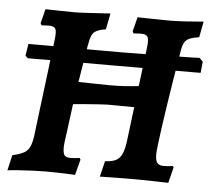

<svg xmlns="http://www.w3.org/2000/svg" viewBox="-49 -702 842 764"><g transform="rotate(5 372.0 -320.0)"><path d="M417.6 -498.6Q466.2 -498.6 520.4 -499.6Q574.6 -500.6 622.4 -501.1Q670.2 -501.6 700.3 -502.6Q730.5 -503.6 730.5 -503.6L744.4 -489.7L739.9 -444.6L393.8 -443.6Q336.7 -443.6 276.4 -443.6Q216.1 -443.6 164.7 -443.1Q113.2 -442.6 81.4 -442.6Q49.6 -442.6 49.6 -442.6L39.7 -452L47.2 -499.6Q47.2 -499.6 70.5 -499.6Q93.9 -499.6 133.6 -499.6Q173.4 -499.6 222 -499.1Q270.7 -498.6 321.6 -498.6Q372.5 -498.6 417.6 -498.6ZM7.7 8.8 21.9 -53.1Q52.8 -59.6 69.3 -69.3Q85.7 -78.9 93.2 -99Q100.8 -119.2 104.3 -156L150.1 -526.7Q154.1 -558.8 148.4 -569.1Q142.6 -579.3 121.5 -579.3Q116.5 -579.3 107.9 -578.8Q99.3 -578.3 92.7 -577.8L88.4 -585.7L102.7 -643.2Q128.6 -642.6 162.7 -641.8Q196.9 -641 217.7 -641Q237.4 -641 275.1 -643.3Q312.9 -645.6 361.8 -648.7L349.3 -584.5Q324.9 -580.5 312 -573.9Q299.2 -567.3 293.1 -553.2Q287.1 -539 282.4 -510.5L248.5 -303.8L230.4 -165.3Q227.8 -145.5 224.8 -124.4Q221.9 -103.4 223.6 -90.4Q224.7 -74.1 231.3 -68.2Q237.9 -62.3 254.1 -62.3Q263.3 -62.3 273.5 -63.3Q283.8 -64.3 290 -65.3Q290.9 -63.8 292 -61.9Q293.2 -60 293.7 -58.6L277.4 3.5Q265.7 2.5 243.9 1.7Q222 1 199.3 0.5Q176.5 0 162 0Q138.9 0 108.7 1.3Q78.5 2.6 51.2 4.5Q24 6.3 7.7 8.8ZM226.9 -274.3 244.2 -366.4Q279.2 -365.9 314 -365.2Q348.9 -364.5 383.4 -364Q417.5 -364 445.5 -365.8Q473.4 -367.7 515 -372.4L501.7 -285.4L382.9 -286.4Q374.2 -286.4 348.8 -284.7Q323.3 -282.9 290.8 -280.4Q258.3 -277.9 226.9 -274.3ZM649.6 2.5Q630 2 598.3 1.2Q566.6 0.5 530.6 0H491.5Q474.4 0 452 0.3Q429.5 0.5 408.8 1Q388.1 1.5 376.4 1.5L391.6 -61.3Q419 -62.3 434.9 -70.3Q450.7 -78.4 459.5 -98.4Q468.2 -118.5 472.3 -154.9L518.6 -526.7Q522.6 -557.8 516.9 -568.6Q511.2 -579.3 490.1 -579.3Q484.1 -579.3 475.5 -578.8Q466.9 -578.3 460.2 -577.8L456 -585.7L470.8 -643.2Q470.8 -643.2 481.8 -642.9Q492.8 -642.6 509.8 -642.3Q526.8 -642.1 545.6 -641.8Q564.5 -641.5 580.2 -641.2Q596 -641 604 -641Q632.4 -641.4 667.8 -643.7Q703.3 -646.1 734 -648.7L721.9 -585.4Q685.4 -580 672.3 -569.4Q659.2 -558.8 654.2 -529.8Q643.8 -470 634.6 -412.5Q625.4 -355.1 617.6 -303.8Q609.8 -252.6 604.1 -211.4Q598.4 -170.2 595.2 -142.8Q592 -115.5 592 -106.1Q592 -82.1 599.8 -72.3Q607.6 -62.6 625.8 -62.6Q634.5 -62.6 644.5 -63.6Q654.6 -64.6 662.1 -65.6Q663 -63.7 664.2 -62.3Q665.4 -60.9 665.3 -59Z"/></g></svg>

Font: Alegreya
Style: Italic
Weight: 400
Italic angle: -7°
Designer: Juan Pablo del Peral
Foundry: Huerta Tipografica
Version: Version 2.009